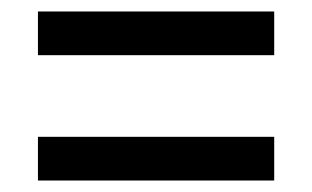

<svg xmlns="http://www.w3.org/2000/svg" viewBox="-20 -528 543 334"><path d="M46 -432V-508H457V-432ZM46 -214V-290H457V-214Z"/></svg>

Font: Mona Sans Condensed Medium
Style: Regular
Weight: 500
Width: 3
Designer: Deni Anggara
Foundry: GitHub
Version: Version 1.001; ttfautohint (v1.8.4.7-5d5b);gftools[0.9.31]